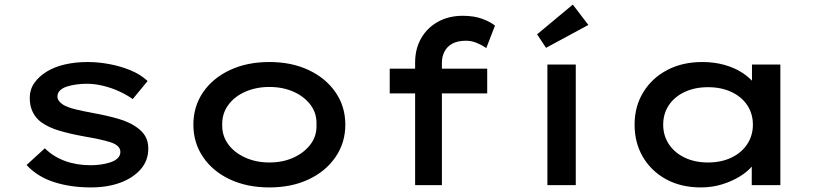

<svg xmlns="http://www.w3.org/2000/svg" viewBox="-20 -809 3593 839"><path d="M377 10Q288 10 215.5 -13.5Q143 -37 96 -88L176 -161Q212 -125 263 -106Q314 -87 376 -87Q398 -87 420 -90Q442 -93 462 -99.5Q482 -106 494 -117.5Q506 -129 506 -145Q506 -173 464 -187Q443 -194 412.5 -200.5Q382 -207 347 -213Q286 -224 239 -238Q192 -252 160 -275Q136 -293 123 -319.5Q110 -346 110 -381Q110 -418 130 -446.5Q150 -475 184 -496Q218 -517 264 -527.5Q310 -538 363 -538Q409 -538 457.5 -529Q506 -520 550 -502Q594 -484 625 -455L560 -376Q535 -394 501.5 -409.5Q468 -425 431 -434Q394 -443 359 -443Q337 -443 314.5 -440Q292 -437 273 -431Q254 -425 242.5 -414Q231 -403 231 -387Q231 -377 237.5 -368Q244 -359 255 -352Q274 -340 309 -331.5Q344 -323 387 -315Q448 -304 496.5 -290Q545 -276 577 -253Q602 -236 615 -213.5Q628 -191 628 -160Q628 -107 594.5 -69Q561 -31 505 -10.5Q449 10 377 10Z M1157 10Q1060 10 985 -25Q910 -60 867.5 -122.5Q825 -185 825 -264Q825 -344 867.5 -406Q910 -468 985 -503Q1060 -538 1157 -538Q1254 -538 1328.5 -503Q1403 -468 1446 -406Q1489 -344 1489 -264Q1489 -185 1446 -122.5Q1403 -60 1328.5 -25Q1254 10 1157 10ZM1157 -99Q1216 -99 1263 -120.5Q1310 -142 1337.5 -179Q1365 -216 1363 -264Q1365 -313 1337.5 -350Q1310 -387 1263 -408Q1216 -429 1157 -429Q1099 -429 1051.5 -408Q1004 -387 977 -349.5Q950 -312 951 -264Q950 -216 977 -179Q1004 -142 1051.5 -120.5Q1099 -99 1157 -99Z M1794 0V-536Q1794 -596 1820.5 -642Q1847 -688 1894 -714Q1941 -740 2002 -740Q2052 -740 2088 -726.5Q2124 -713 2143 -697L2105 -599Q2088 -611 2064.5 -621Q2041 -631 2017 -631Q1979 -631 1956 -618Q1933 -605 1922 -583Q1911 -561 1911 -535V0H1852Q1838 0 1823.5 0Q1809 0 1794 0ZM1683 -401V-509H2109V-401Z M2372 0V-527H2496V0ZM2366 -600 2327 -659 2483 -789 2551 -700Z M3043 10Q2956 10 2891 -25.5Q2826 -61 2789.5 -123Q2753 -185 2753 -264Q2753 -344 2791 -406Q2829 -468 2895.5 -503Q2962 -538 3049 -538Q3101 -538 3145.5 -525.5Q3190 -513 3223 -491.5Q3256 -470 3276 -445Q3296 -420 3298 -395H3266V-527H3390V0H3265V-140L3291 -135Q3289 -110 3268 -84.5Q3247 -59 3213 -38Q3179 -17 3135.5 -3.5Q3092 10 3043 10ZM3074 -99Q3132 -99 3176.5 -120.5Q3221 -142 3245.5 -179.5Q3270 -217 3270 -264Q3270 -312 3245.5 -349Q3221 -386 3176.5 -407Q3132 -428 3074 -428Q3016 -428 2971.5 -407Q2927 -386 2902.5 -349Q2878 -312 2878 -264Q2878 -217 2902.5 -179.5Q2927 -142 2971.5 -120.5Q3016 -99 3074 -99Z"/></svg>

Font: Lexend Peta Medium
Style: Regular
Weight: 500
Designer: Bonnie Shaver-Troup, Thomas Jockin
Foundry: Lexend
Version: Version 1.007